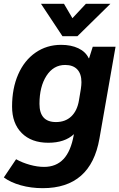

<svg xmlns="http://www.w3.org/2000/svg" viewBox="-44 -744 623 1002"><path d="M559 -500 475 -21Q430 238 179 238Q118 238 64.5 223Q11 208 -24 182L40 87Q72 105 111.5 116Q151 127 186 127Q249 127 287.5 86Q326 45 341 -40L342 -44Q294 1 208 1Q120 1 69.5 -49.5Q19 -100 19 -188Q19 -283 51 -356Q83 -429 141.5 -469.5Q200 -510 275 -510Q327 -510 365 -492Q403 -474 419 -440H421L440 -500ZM381 -315Q381 -359 359 -382Q337 -405 296 -405Q235 -405 198.5 -348.5Q162 -292 162 -202Q162 -107 248 -107Q297 -107 328 -136.5Q359 -166 368 -220L378 -280Q381 -300 381 -315ZM170 -724H290L334 -649L404 -724H532L360 -555H282Z"/></svg>

Font: Sarabun ExtraBold
Style: Italic
Weight: 800
Italic angle: -10°
Designer: Suppakit Chalermlarp | Katatrad Co.,Ltd.
Foundry: Cadson Demak Co.,Ltd.
Version: Version 1.000; ttfautohint (v1.6)